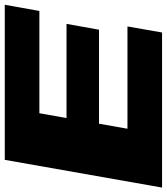

<svg xmlns="http://www.w3.org/2000/svg" viewBox="26 -750 715 824"><g transform="rotate(-90 384.0 -337.5)"><path d="M-8.5 0H657L683 -148.5H244L265.5 -270.5H669L694 -410H290L310.5 -526.5H749.5L776 -675H110.5Z"/></g></svg>

Font: Anybody Expanded ExtraBold
Style: Italic
Weight: 800
Width: 7
Italic angle: -10°
Version: Version 1.113;gftools[0.9.25]